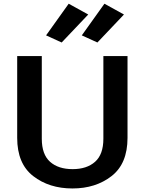

<svg xmlns="http://www.w3.org/2000/svg" viewBox="-20 -1018 793 1052"><path d="M74.2 -262.7Q74.2 -121.1 161.9 -53.2Q249.5 14.6 377 14.6Q503.9 14.6 591.3 -53.2Q678.7 -121.1 678.7 -262.7V-710.9H546.4V-257.8Q546.4 -171.9 501 -131.6Q455.6 -91.3 377.9 -91.3Q299.3 -91.3 254.2 -131.6Q209 -171.9 209 -257.8V-710.9H74.2ZM232.4 -824.2 317.9 -785.2 463.4 -938.5 356.4 -997.6ZM428.2 -824.2 513.7 -785.2 659.2 -938.5 552.2 -997.6Z"/></svg>

Font: Roboto Flex
Style: wght 600 wdth 140 opsz 13.0 GRAD 0.00 slnt 0.00 XTRA 468 XOPQ 96 YOPQ 79 YTLC 514 YTUC 712 YTAS 750 YTDE -203.00 YTFI 738
Weight: 600
Width: 8
Designer: Berlow after Robertson
Foundry: Google
Version: Version 3.100